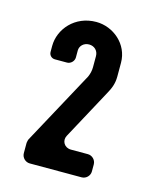

<svg xmlns="http://www.w3.org/2000/svg" viewBox="-72 -721 397 504"><g transform="rotate(15 126.0 -469.0)"><path d="M219 -289V-308C219 -320 209 -330 197 -330H151C133 -330 123 -347 131 -362L204 -497C213 -513 219 -527 219 -547V-584C219 -635 175 -671 129 -671C71 -671 33 -626 33 -580V-564C33 -555 40 -548 49 -548H82C92 -548 101 -557 101 -567V-586C101 -598 111 -609 126 -609C140 -609 151 -599 151 -584V-554C151 -545 149 -536 145 -527L37 -328C36 -327 34 -319 34 -317V-289C34 -277 44 -267 56 -267H197C209 -267 219 -277 219 -289Z"/></g></svg>

Font: DIN Rundschrift
Style: Eng
Weight: 400
Width: 3
Version: Version 1.027